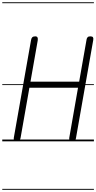

<svg xmlns="http://www.w3.org/2000/svg" viewBox="-25 -1250 850 1698"><path d="M123 0Q106.5 0 100.5 -8Q94.5 -16 97 -31L249.5 -895Q252 -911.5 260.2 -920Q268.5 -928.5 287 -928.5Q301.5 -928.5 306.5 -919.2Q311.5 -910 308.5 -891.5L244.5 -527.5H675L741 -902.5Q743 -913 750 -920.8Q757 -928.5 774 -928.5Q792 -928.5 797.2 -920.2Q802.5 -912 799.5 -895.5L646.5 -26.5Q645 -17 638.5 -8.5Q632 0 614.5 0Q594.5 0 590 -9.5Q585.5 -19 587.5 -31L665 -474H235L157 -31Q155 -20 149.2 -10Q143.5 0 123 0ZM123 0Q106.5 0 100.5 -8Q94.5 -16 97 -31L249.5 -895Q252 -911.5 260.2 -920Q268.5 -928.5 287 -928.5Q301.5 -928.5 306.5 -919.2Q311.5 -910 308.5 -891.5L244.5 -527.5H675L741 -902.5Q743 -913 750 -920.8Q757 -928.5 774 -928.5Q792 -928.5 797.2 -920.2Q802.5 -912 799.5 -895.5L646.5 -26.5Q645 -17 638.5 -8.5Q632 0 614.5 0Q594.5 0 590 -9.5Q585.5 -19 587.5 -31L665 -474H235L157 -31Q155 -20 149.2 -10Q143.5 0 123 0ZM-5 420.5H805.5V428.5H-5ZM-5 -16H805.5V0H-5ZM-5 -505.5H805.5V-497.5H-5ZM-5 -1230H805.5V-1222H-5Z"/></svg>

Font: Edu VIC WA NT Pre Guide
Style: Regular
Weight: 400
Designer: Tina and Corey Anderson, Eben Sorkin, Mirko Velimirovic
Foundry: Google for Education
Version: Version 1.000